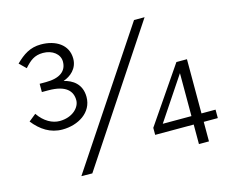

<svg xmlns="http://www.w3.org/2000/svg" viewBox="-104 -901 1265 1054"><g transform="rotate(-15 528.0 -374.5)"><path d="M736 -750 235 3 297 4 796 -750ZM961 0V-111H1041V-159H961V-467H901L685 -151V-111H904V0ZM202 -271C291 -271 375 -321 375 -410C375 -485 323 -516 276 -527C317 -541 359 -575 359 -632C359 -712 290 -753 207 -753C145 -753 105 -725 62 -683L99 -647C131 -683 157 -705 206 -705C260 -705 300 -673 300 -631C300 -577 260 -546 181 -546H145V-499H182C282 -499 316 -459 316 -407C316 -366 272 -320 199 -320C158 -320 113 -343 79 -393L38 -360C81 -306 133 -271 202 -271ZM741 -159 904 -403V-159Z"/></g></svg>

Font: Cheyenne Sans
Style: Regular
Weight: 400
Designer: The Public Sans project authors (U.S. Web Design System), Libre Franklin designed by Pablo Impallari and Rodrigo Fuenzal
Foundry: The Cheyenne Sans Project Authors
Version: Version 2.007